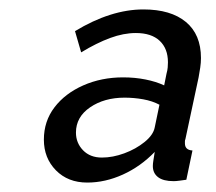

<svg xmlns="http://www.w3.org/2000/svg" viewBox="-20 -731 458 407"><path d="M165 -344Q124 -344 98.5 -370Q73 -396 73 -435Q73 -474 95.5 -503.5Q118 -533 156.5 -550Q195 -567 241 -567Q266 -567 288.5 -562.5Q311 -558 328 -550L333 -575Q335 -582 335.5 -588Q336 -594 336 -599Q336 -628 318.5 -644.5Q301 -661 268 -661Q242 -661 213.5 -650.5Q185 -640 152 -620L139 -665Q215 -711 284 -711Q342 -711 374 -684.5Q406 -658 406 -608Q406 -598 404.5 -588Q403 -578 401 -567L373 -436Q372 -434 372 -431.5Q372 -429 372 -427Q372 -413 388 -412L375 -350Q368 -349 360.5 -348Q353 -347 348 -347Q326 -347 315 -355.5Q304 -364 304 -379Q304 -384 305 -390Q306 -396 308 -409Q278 -378 240.5 -361Q203 -344 165 -344ZM196 -397Q219 -397 243.5 -406Q268 -415 286.5 -430Q305 -445 308 -461L318 -509Q303 -517 283.5 -520.5Q264 -524 244 -524Q201 -524 171 -503.5Q141 -483 141 -450Q141 -428 156 -412.5Q171 -397 196 -397Z"/></svg>

Font: Raleway Thin Medium
Style: Italic
Weight: 500
Italic angle: -12°
Version: Version 4.026